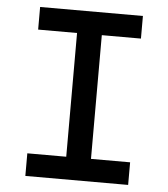

<svg xmlns="http://www.w3.org/2000/svg" viewBox="-51 -739 688 785"><g transform="rotate(5 293.0 -346.5)"><path d="M82 0V-92.8H241.7V-600.6H82V-693.4H503.9V-600.6H343.3V-92.8H503.9V0Z"/></g></svg>

Font: CaskaydiaMono NF
Style: Regular
Weight: 400
Designer: Aaron Bell
Foundry: Saja Typeworks
Version: Version 2111.001; ttfautohint (v1.8.4);Nerd Fonts 3.1.1